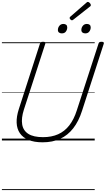

<svg xmlns="http://www.w3.org/2000/svg" viewBox="-20 -1473 1109 2013"><path d="M427 19Q338 19 278.5 -6Q219 -31 188 -77Q157 -123 154.5 -186.5Q152 -250 177 -328L399 -1016Q402 -1026 409 -1030.5Q416 -1035 432 -1035Q446 -1035 452.5 -1030.5Q459 -1026 455 -1015L230 -322Q202 -234 212.5 -169Q223 -104 277 -69.5Q331 -35 431 -35Q521 -35 589.5 -65.5Q658 -96 706.5 -158.5Q755 -221 785 -315L1013 -1016Q1016 -1026 1022.5 -1030.5Q1029 -1035 1045 -1035Q1074 -1035 1068 -1015L840 -311Q805 -201 747.5 -127.5Q690 -54 610.5 -17.5Q531 19 427 19ZM628 -1123Q610 -1123 598.5 -1132Q587 -1141 587 -1159Q587 -1183 602.5 -1202.5Q618 -1222 645 -1222Q663 -1222 674 -1213Q685 -1204 685 -1186Q685 -1162 671 -1142.5Q657 -1123 628 -1123ZM874 -1123Q856 -1123 844.5 -1132Q833 -1141 833 -1159Q833 -1183 848.5 -1202.5Q864 -1222 891 -1222Q909 -1222 920 -1213Q931 -1204 931 -1186Q931 -1162 916.5 -1142.5Q902 -1123 874 -1123ZM735 -1260Q727 -1260 718.5 -1268.5Q710 -1277 710 -1284Q710 -1287 711 -1290Q712 -1293 716 -1297L885 -1444Q889 -1448 892.5 -1450.5Q896 -1453 900 -1453Q907 -1453 914.5 -1447.5Q922 -1442 927 -1434.5Q932 -1427 932 -1420Q932 -1416 931 -1412.5Q930 -1409 924 -1405L749 -1267Q744 -1264 741 -1262Q738 -1260 735 -1260ZM0 510H973V520H0ZM0 -20H973V0H0ZM0 -505H973V-500H0ZM0 -1030H973V-1020H0Z"/></svg>

Font: Playwrite CO Guides
Style: Regular
Weight: 400
Designer: Veronika Burian, José Scaglione
Foundry: TypeTogether
Version: Version 1.003